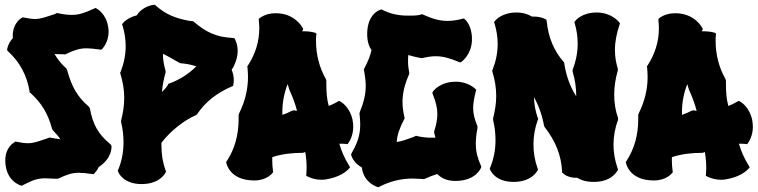

<svg xmlns="http://www.w3.org/2000/svg" viewBox="-20 -753 3153 799"><path d="M443 -149 440 -152C387 -197 367 -234 354 -302L350 -309C302 -350 278 -392 259 -463L256 -468C236 -486 220 -506 207 -528C218 -528 231 -527 247 -527L251 -526L254 -528C291 -545 311 -552 341 -552C355 -552 372 -550 394 -547L401 -546L406 -550C407 -552 432 -577 432 -621C432 -627 431 -635 430 -642C421 -697 384 -716 383 -717L377 -720L371 -717C332 -699 308 -691 279 -691C263 -691 245 -693 221 -698L217 -699L213 -697C210 -695 207 -694 204 -693C166 -681 149 -674 126 -674C113 -674 99 -676 80 -680L75 -681L71 -679C69 -678 33 -658 33 -604C33 -601 33 -598 34 -595C13 -572 10 -550 10 -549V-543L14 -539C63 -494 92 -439 103 -373V-369L107 -366C153 -324 179 -282 197 -216L200 -211C212 -198 223 -186 231 -174C219 -175 206 -177 190 -180L186 -181L182 -179C138 -164 120 -157 96 -157C83 -157 69 -159 49 -163L44 -164L40 -161C38 -160 2 -140 2 -86C2 2 67 19 67 19L71 20L76 17C118 -4 135 -11 170 -11C182 -11 199 -9 216 -9L223 -10C259 -27 280 -34 309 -34C323 -34 340 -32 363 -29L370 -28L374 -33C375 -34 384 -43 391 -58C447 -95 444 -140 444 -144Z M951 -401C951 -402 953 -409 953 -419C953 -430 951 -446 944 -463C951 -472 956 -483 961 -497C967 -514 969 -529 969 -542C969 -571 958 -588 958 -590L954 -595H948C880 -599 839 -618 787 -662L783 -665H779C776 -665 772 -666 769 -666C709 -677 670 -693 628 -730L624 -733H619C616 -732 574 -728 549 -689C510 -680 493 -658 492 -657L488 -652L490 -646C499 -617 503 -589 503 -561C503 -525 496 -490 482 -454L480 -450L481 -446C491 -413 497 -380 497 -345C497 -315 492 -283 484 -251V-245C491 -216 494 -188 494 -161C494 -121 487 -83 472 -47L470 -43L472 -38C472 -36 492 13 569 13C646 13 668 -33 669 -35L671 -39L669 -44C657 -77 652 -110 652 -144C652 -149 651 -154 652 -159C688 -207 748 -254 796 -274L801 -279C835 -329 882 -366 944 -393L950 -395ZM730 -490C755 -488 776 -484 797 -477C766 -446 729 -422 686 -406L682 -405L679 -401C677 -394 665 -381 654 -370C656 -396 661 -423 669 -451V-458C662 -482 658 -505 658 -529C678 -520 699 -507 724 -493Z M1447 -255C1434 -312 1397 -330 1396 -331L1390 -333L1385 -330C1373 -323 1361 -317 1348 -312C1340 -340 1338 -371 1338 -405V-418L1336 -424C1309 -472 1295 -526 1295 -583C1295 -591 1295 -598 1296 -606L1297 -613L1291 -617C1290 -617 1272 -623 1244 -623H1237C1237 -624 1238 -625 1239 -626L1242 -632L1239 -638C1238 -639 1208 -698 1127 -698C1085 -698 1063 -679 1061 -678L1057 -674V-668C1058 -657 1059 -646 1059 -636C1059 -580 1043 -529 1012 -481L1009 -477L1010 -472C1011 -459 1012 -446 1012 -433C1012 -382 1000 -331 975 -281L973 -275V-258C973 -191 957 -134 924 -83L921 -79L922 -75C922 -75 934 -2 1038 -2C1091 -2 1113 -32 1114 -33L1117 -37L1116 -42C1114 -56 1113 -70 1113 -84V-99C1155 -113 1199 -117 1240 -117L1247 -119C1248 -119 1249 -120 1250 -121C1254 -99 1256 -77 1256 -54C1256 -46 1255 -38 1255 -30L1254 -22L1261 -18C1262 -18 1284 -5 1318 -5C1330 -5 1342 -7 1354 -10C1407 -22 1430 -49 1431 -50L1437 -57L1432 -65C1415 -93 1401 -123 1392 -155C1401 -155 1410 -155 1419 -154L1426 -153L1430 -158C1431 -160 1450 -185 1450 -225C1450 -234 1449 -244 1447 -255ZM1184 -380C1198 -349 1209 -320 1216 -292C1212 -292 1207 -293 1203 -294L1195 -292C1182 -285 1169 -280 1155 -275V-288C1155 -325 1162 -364 1177 -403Z M1683 -450C1680 -467 1678 -482 1678 -496C1678 -505 1678 -514 1679 -524C1695 -520 1710 -515 1729 -512L1736 -511C1757 -516 1775 -519 1793 -519C1823 -519 1852 -511 1890 -495L1896 -493L1902 -497C1903 -498 1941 -525 1944 -584V-592C1944 -646 1917 -671 1915 -672L1911 -676L1905 -675C1882 -669 1862 -666 1842 -666C1809 -666 1779 -675 1741 -692L1737 -694L1733 -693C1716 -687 1693 -688 1677 -688C1639 -688 1605 -695 1571 -712L1567 -714L1562 -712C1560 -712 1508 -695 1508 -611C1508 -580 1516 -558 1526 -545C1521 -520 1511 -497 1496 -468L1494 -465L1495 -460C1499 -437 1502 -416 1502 -396C1502 -361 1494 -327 1477 -286L1476 -280C1478 -263 1479 -248 1479 -235C1479 -190 1468 -160 1443 -115L1441 -111L1442 -106C1442 -105 1451 -75 1486 -56C1493 10 1554 26 1550 25L1554 26L1559 24C1603 1 1650 -10 1698 -10C1712 -10 1726 -8 1741 -8L1744 -7L1748 -9C1766 -17 1783 -24 1800 -29C1811 -17 1833 0 1875 0C1961 0 1981 -54 1982 -55L1983 -60L1981 -64C1966 -98 1960 -125 1960 -154C1960 -173 1962 -195 1967 -220V-227C1955 -257 1949 -279 1949 -303C1949 -323 1953 -345 1960 -373L1962 -379L1958 -383C1956 -385 1928 -413 1877 -413C1810 -413 1782 -373 1782 -372L1779 -367L1781 -361C1794 -328 1800 -304 1800 -279C1800 -257 1796 -235 1787 -207V-199C1789 -192 1791 -186 1792 -180H1773C1755 -180 1736 -182 1715 -187L1711 -188L1707 -186C1704 -184 1701 -183 1698 -182C1671 -173 1657 -166 1631 -162C1633 -193 1643 -220 1662 -257L1664 -261L1663 -265C1658 -288 1655 -308 1655 -329C1655 -364 1663 -399 1682 -443L1683 -446Z M2556 -661C2555 -663 2524 -701 2463 -701C2402 -701 2375 -668 2374 -666L2370 -661L2372 -655C2380 -627 2384 -599 2384 -572C2384 -535 2377 -499 2363 -463V-455C2373 -421 2378 -388 2378 -353V-352C2353 -391 2336 -437 2328 -490V-493L2325 -496C2285 -542 2262 -597 2255 -665L2254 -671L2248 -674C2247 -675 2229 -684 2202 -684H2194C2179 -693 2158 -701 2129 -701C2068 -701 2041 -668 2040 -666L2036 -661L2038 -655C2047 -626 2051 -598 2051 -570C2051 -534 2044 -499 2030 -463L2028 -459L2029 -455C2039 -422 2045 -389 2045 -354C2045 -324 2040 -292 2032 -260V-254C2039 -225 2042 -197 2042 -170C2042 -130 2035 -92 2020 -56L2018 -52L2020 -47C2020 -45 2040 4 2117 4C2194 4 2216 -42 2217 -44L2219 -48L2217 -53C2205 -86 2200 -119 2200 -153C2200 -187 2206 -221 2218 -254L2220 -258L2218 -262C2208 -290 2203 -319 2202 -349C2222 -313 2236 -274 2244 -230L2246 -225C2292 -166 2316 -106 2319 -40V-35L2323 -32C2324 -30 2343 -13 2378 -13H2383C2398 -3 2420 4 2451 4C2527 4 2549 -42 2550 -44L2552 -48L2550 -53C2539 -85 2533 -118 2533 -151C2533 -185 2539 -220 2552 -254V-262C2541 -293 2536 -325 2536 -359C2536 -391 2541 -425 2551 -460V-467C2543 -493 2539 -519 2539 -545C2539 -579 2546 -614 2558 -650L2560 -656Z M3110 -255C3097 -312 3060 -330 3059 -331L3053 -333L3048 -330C3036 -323 3024 -317 3011 -312C3003 -340 3001 -371 3001 -405V-418L2999 -424C2972 -472 2958 -526 2958 -583C2958 -591 2958 -598 2959 -606L2960 -613L2954 -617C2953 -617 2935 -623 2907 -623H2900C2900 -624 2901 -625 2902 -626L2905 -632L2902 -638C2901 -639 2871 -698 2790 -698C2748 -698 2726 -679 2724 -678L2720 -674V-668C2721 -657 2722 -646 2722 -636C2722 -580 2706 -529 2675 -481L2672 -477L2673 -472C2674 -459 2675 -446 2675 -433C2675 -382 2663 -331 2638 -281L2636 -275V-258C2636 -191 2620 -134 2587 -83L2584 -79L2585 -75C2585 -75 2597 -2 2701 -2C2754 -2 2776 -32 2777 -33L2780 -37L2779 -42C2777 -56 2776 -70 2776 -84V-99C2818 -113 2862 -117 2903 -117L2910 -119C2911 -119 2912 -120 2913 -121C2917 -99 2919 -77 2919 -54C2919 -46 2918 -38 2918 -30L2917 -22L2924 -18C2925 -18 2947 -5 2981 -5C2993 -5 3005 -7 3017 -10C3070 -22 3093 -49 3094 -50L3100 -57L3095 -65C3078 -93 3064 -123 3055 -155C3064 -155 3073 -155 3082 -154L3089 -153L3093 -158C3094 -160 3113 -185 3113 -225C3113 -234 3112 -244 3110 -255ZM2847 -380C2861 -349 2872 -320 2879 -292C2875 -292 2870 -293 2866 -294L2858 -292C2845 -285 2832 -280 2818 -275V-288C2818 -325 2825 -364 2840 -403Z"/></svg>

Font: Hanalei Fill
Style: Regular
Weight: 400
Designer: Astigmatic (AOETI)
Foundry: Astigmatic (AOETI)
Version: Version 1.000